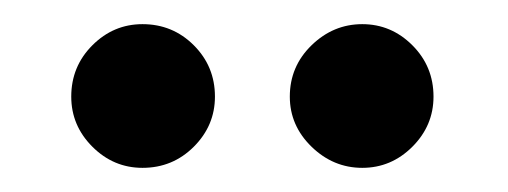

<svg xmlns="http://www.w3.org/2000/svg" viewBox="-20 -636 421 159"><path d="M280 -616Q304 -616 321.5 -598.5Q339 -581 339 -556Q339 -532 321.5 -514.5Q304 -497 280 -497Q256 -497 238 -514.5Q220 -532 220 -556Q220 -581 238 -598.5Q256 -616 280 -616ZM98 -616Q123 -616 140.5 -598.5Q158 -581 158 -556Q158 -532 140.5 -514.5Q123 -497 98 -497Q74 -497 56.5 -514.5Q39 -532 39 -556Q39 -581 56.5 -598.5Q74 -616 98 -616Z"/></svg>

Font: Podkova Medium
Style: Regular
Weight: 500
Designer: Ilya Yudin
Foundry: Cyreal (www.cyreal.org)
Version: Version 2.103